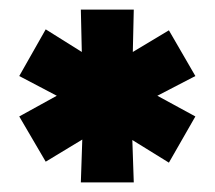

<svg xmlns="http://www.w3.org/2000/svg" viewBox="-20 -738 446 399"><path d="M148 -718H258L256 -630L331 -675L386 -580L307 -539L386 -496L331 -400L255 -447L258 -359H148L151 -448L75 -402L20 -496L98 -539L20 -580L75 -677L150 -630Z"/></svg>

Font: Alexandria Black
Style: Regular
Weight: 900
Designer: Mohamed Gaber
Foundry: Kief Type Foundry
Version: Version 5.100